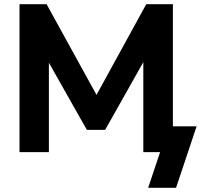

<svg xmlns="http://www.w3.org/2000/svg" viewBox="-20 -725 957 915"><path d="M686 170 743 0H663V-500L698 -491L481 -106H394L178 -488L213 -497V0H73V-705H202L474 -211H406L677 -705H804V-123H917L819 170Z"/></svg>

Font: Nunito Sans 12pt ExtraBold
Style: Regular
Weight: 800
Designer: Vernon Adams
Foundry: Vernon Adams
Version: Version 3.101;gftools[0.9.27]